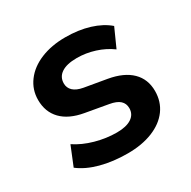

<svg xmlns="http://www.w3.org/2000/svg" viewBox="-131 -677 812 816"><g transform="rotate(-30 275.5 -269.5)"><path d="M42 -51.8 80.1 -145.3Q119.9 -118.7 172.4 -104Q224.9 -89.4 276.4 -89.4Q323 -89.4 348.3 -106.1Q373.5 -122.8 373.5 -153.1Q373.5 -176 357.9 -190.3Q342.3 -204.6 308.6 -210.4L198 -230Q127.9 -242.2 91.4 -279.9Q54.9 -317.6 54.9 -376.5Q54.9 -426.8 84.5 -466.4Q114 -506.1 167 -528Q220 -549.8 287.4 -549.8Q352.3 -549.8 405 -533.6Q457.8 -517.3 492.2 -487.5L451.2 -396.2Q416.5 -421.6 373.4 -435.3Q330.3 -449 285.9 -449Q236.6 -449 210.6 -431.6Q184.6 -414.3 184.6 -382.6Q184.6 -360.8 200.4 -345.9Q216.3 -331.1 247.6 -325.4L356.7 -306.6Q429 -293.9 466.8 -256.8Q504.6 -219.7 504.6 -161.6Q504.6 -109.6 476.1 -70.7Q447.5 -31.7 394.9 -10.5Q342.3 10.7 272.9 10.7Q200 10.7 140.5 -5.4Q81.1 -21.5 42 -51.8Z"/></g></svg>

Font: Min Sans VF VF
Style: Regular
Weight: 400
Designer: Jinseong-Kim, NotoSansCJK, Nunito
Foundry: Jinseong-Kim
Version: Version 1.420;Glyphs 3.1.2 (3151)